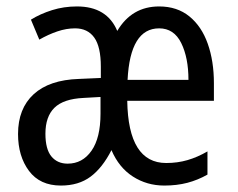

<svg xmlns="http://www.w3.org/2000/svg" viewBox="-20 -566 738 596"><path d="M474 -546Q530 -546 568 -515Q606 -484 625 -430Q644 -376 644 -308V-253H375Q378 -60 496 -60Q531 -60 562 -69Q593 -78 624 -96V-24Q594 -7 561.5 1.5Q529 10 490 10Q436 10 392.5 -18Q349 -46 326 -100Q298 -45 261 -17.5Q224 10 169 10Q104 10 70 -35.5Q36 -81 36 -150Q36 -229 84.5 -273.5Q133 -318 225 -321L293 -324V-359Q293 -421 272.5 -449.5Q252 -478 213 -478Q186 -478 158 -468.5Q130 -459 102 -443L76 -505Q105 -523 141.5 -534.5Q178 -546 219 -546Q312 -546 344 -470Q389 -546 474 -546ZM474 -478Q384 -478 376 -318H565Q565 -387 542.5 -432.5Q520 -478 474 -478ZM292 -265 239 -262Q177 -259 149 -231.5Q121 -204 121 -151Q121 -103 139.5 -80.5Q158 -58 190 -58Q236 -58 264 -98Q292 -138 292 -213Z"/></svg>

Font: Avrile Sans Condensed
Style: Regular
Weight: 400
Width: 3
Designer: Monotype Design Team
Foundry: Monotype Imaging Inc.
Version: Version 2.001;September 10, 2019;FontCreator 11.5.0.2425 64-